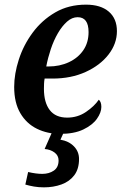

<svg xmlns="http://www.w3.org/2000/svg" viewBox="-20 -566 525 826"><path d="M238 10Q184 10 139 -12Q94 -34 67.5 -79Q41 -124 41 -192Q41 -248 61 -310Q81 -372 120.5 -425.5Q160 -479 217.5 -512.5Q275 -546 350 -546Q413 -546 448 -516Q483 -486 483 -432Q483 -378 447 -331.5Q411 -285 348.5 -256.5Q286 -228 206 -228H172Q170 -218 169.5 -206Q169 -194 169 -184Q169 -125 194 -92.5Q219 -60 269 -60Q314 -60 350 -84.5Q386 -109 405 -137Q416 -128 416 -106Q416 -82 397 -55Q378 -28 338.5 -9Q299 10 238 10ZM188 -280Q237 -280 276.5 -298.5Q316 -317 338.5 -350Q361 -383 361 -428Q361 -492 314 -492Q290 -492 268.5 -473Q247 -454 229 -423Q211 -392 198.5 -354.5Q186 -317 179 -280ZM169 240Q146 240 126 236.5Q106 233 89 228L101 174Q135 182 162 182Q191 182 211.5 168Q232 154 232 124Q232 103 214.5 90Q197 77 172 75L209 -9H260L240 35Q276 41 298 63.5Q320 86 320 118Q320 161 299.5 188Q279 215 244.5 227.5Q210 240 169 240Z"/></svg>

Font: Noto Serif SemiCondensed SemiBold
Style: Italic
Weight: 600
Width: 4
Italic angle: -12°
Designer: Monotype Design Team
Foundry: Monotype Imaging Inc.
Version: Version 2.014; ttfautohint (v1.8.4.7-5d5b)